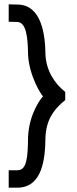

<svg xmlns="http://www.w3.org/2000/svg" viewBox="-20 -719 355 883"><path d="M59 -618 20 -619V-699L61 -698C172 -697 188 -557 189 -470C192 -395 230 -336 280 -296V-259L266 -247C229 -214 192 -169 189 -86C188 11 175 144 60 144H20V64H60C103 64 108 7 109 -88V-89C114 -199 171 -270 178 -276C170 -282 114 -369 109 -468V-469C108 -551 100 -617 59 -618Z"/></svg>

Font: Nordica Plus
Style: NordicaClassicLight
Weight: 300
Version: Version 1.01